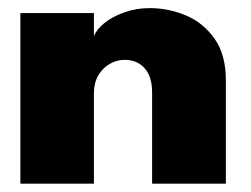

<svg xmlns="http://www.w3.org/2000/svg" viewBox="-20 -442 604 462"><path d="M340.5 -422.5Q385 -422.5 427 -405Q469 -387.5 496.2 -349Q523.5 -310.5 523.5 -248.5V0H346V-220Q346 -257.5 328 -277.8Q310 -298 280 -298Q260.5 -298 243.5 -288Q226.5 -278 216.2 -260Q206 -242 206 -218V0H29V-410.5H206V-355Q212.5 -371.5 231.5 -386.8Q250.5 -402 279 -412.2Q307.5 -422.5 340.5 -422.5Z"/></svg>

Font: League Spartan Thin ExtraBold
Style: Regular
Weight: 800
Version: Version 2.002